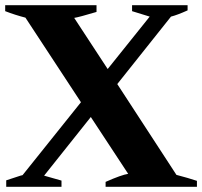

<svg xmlns="http://www.w3.org/2000/svg" viewBox="-20 -720 779 740"><path d="M739 -23V0H387V-19Q448 -46 474 -50L330 -269L150 -43L217 -24V0H4V-25L59 -43L67 -45L292 -326L78 -652Q39 -662 0 -677V-700H352V-674Q285 -654 266 -651L395 -454L557 -656L489 -677V-700H703V-680Q663 -662 639 -656L432 -396L660 -46Q706 -34 739 -23Z"/></svg>

Font: Trirong Black
Style: Regular
Weight: 900
Designer: Katatrad Team
Foundry: CadsonDemak
Version: Version 1.001